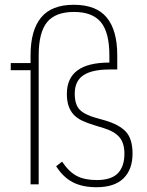

<svg xmlns="http://www.w3.org/2000/svg" viewBox="-20 -772 615 804"><path d="M535 -129Q535 -62 497 -25Q459 12 384 12Q326 12 285.5 -8.5Q245 -29 215 -76L240 -95Q269 -52 302 -35Q335 -18 385 -18Q446 -18 473.5 -46.5Q501 -75 501 -128Q501 -173 480 -197.5Q459 -222 413 -236L377 -247Q347 -256 324.5 -266.5Q302 -277 288 -292.5Q274 -308 267 -329Q260 -350 260 -379Q260 -510 438 -510V-540Q438 -636 402.5 -679Q367 -722 290 -722Q212 -722 177 -679Q142 -636 142 -540V0H108V-478H25V-508H108V-541Q108 -645 152 -698.5Q196 -752 289 -752Q383 -752 427 -698.5Q471 -645 471 -541V-481H438Q366 -481 329.5 -457Q293 -433 293 -380Q293 -335 313 -313.5Q333 -292 383 -278L419 -268Q480 -250 507.5 -220Q535 -190 535 -129Z"/></svg>

Font: IBM Plex Sans Condensed ExtraLight
Style: Regular
Weight: 200
Width: 3
Designer: Mike Abbink, Paul van der Laan, Pieter van Rosmalen
Foundry: Bold Monday
Version: Version 1.3